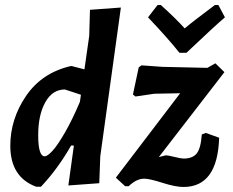

<svg xmlns="http://www.w3.org/2000/svg" viewBox="-20 -734 926 764"><path d="M849 -714 875 -665Q836 -632 722 -524H694Q648 -582 569 -665L607 -714H620Q678 -662 715 -621Q744 -646 835 -714ZM266 -471 316 -458 335 -591 338 -695 461 -704 379 -112 375 -5 252 4 274 -155H263Q210 -62 143 9H124Q21 -29 21 -154Q21 -260 83.5 -352Q146 -444 261 -471ZM837 -482 873 -447 612 -109 640 -116Q648 -116 674.5 -109.5Q701 -103 710 -103Q746 -103 762.5 -123Q779 -143 783 -199L799 -205L852 -186Q846 10 710 10Q678 10 626.5 -6.5Q575 -23 554 -23Q523 -23 492 7H478L441 -27L697 -363L594 -361L519 -350L509 -358L532 -466L543 -474L626 -468L805 -464ZM132 -196Q132 -112 158 -112Q169 -112 189.5 -134.5Q210 -157 239.5 -208.5Q269 -260 298 -329L302 -357L238 -378Q189 -378 160.5 -327.5Q132 -277 132 -196Z"/></svg>

Font: Alegreya Sans SC
Style: Bold Italic
Weight: 700
Italic angle: -7°
Designer: Juan Pablo del Peral
Foundry: Huerta Tipografica
Version: Version 2.007